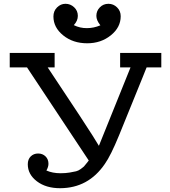

<svg xmlns="http://www.w3.org/2000/svg" viewBox="-20 -971 887 1002"><path d="M30.8 -619.1V-694.8H265.1V-619.1H229L394 -370.1Q481 -237.3 496.1 -210L661.1 -619.1H606.9V-694.8H821.8V-619.1H745.1Q742.2 -611.3 735.6 -595.7Q729 -580.1 726.1 -571.8L601.1 -264.2Q558.1 -159.2 526.9 -115.2Q440.9 10.7 293.9 11.2Q219.7 11.2 172.4 -24.9Q125 -61 125 -113.8Q125 -139.6 140.4 -154.8Q155.8 -169.9 179 -169.9Q202.1 -169.9 217.5 -155Q232.9 -140.1 232.9 -116.2Q232.9 -100.1 222.2 -81.1Q254.4 -66.9 295.9 -66.9Q322.8 -66.9 344 -70.6Q365.2 -74.2 377.2 -77.1Q389.2 -80.1 401.6 -89.1Q414.1 -98.1 418 -102.1Q421.9 -106 431.4 -118.4Q440.9 -130.9 442.9 -132.8V-133.8L121.1 -619.1ZM258.8 -884.8Q258.8 -913.6 277.8 -932.4Q296.9 -951.2 321.8 -951.2Q347.7 -951.2 366.9 -933.1Q386.2 -915 386.2 -888.2Q386.2 -862.3 365.2 -839.8Q397.5 -823.7 434.1 -824.2Q469.2 -824.2 503.9 -838.9Q482.9 -864.7 482.9 -888.2Q482.9 -914.1 501 -932.6Q519 -951.2 545.9 -951.2Q571.8 -951.2 590.8 -932.6Q609.9 -914.1 609.9 -886.2Q609.9 -828.1 558.3 -786.6Q506.8 -745.1 435.1 -745.1Q360.8 -745.1 309.8 -786.4Q258.8 -827.6 258.8 -884.8Z"/></svg>

Font: CMU Concrete
Style: Bold
Weight: 700
Version: Version 0.7.0